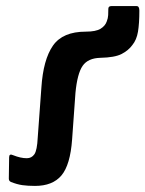

<svg xmlns="http://www.w3.org/2000/svg" viewBox="-20 -599 478 631"><path d="M95 12Q71 12 53.5 9.5Q36 7 16 -1Q9 -4 9 -12L10 -82Q10 -95 23 -89Q48 -79 68 -79Q84 -79 93 -92Q102 -105 104 -147L116 -311Q122 -403 154 -449Q186 -495 262 -495Q295 -495 310.5 -504.5Q326 -514 331 -529Q335 -539 335.5 -549.5Q336 -560 336 -570Q336 -579 346 -579H429Q438 -579 438 -564Q438 -522 433.5 -495Q429 -468 415 -451Q402 -433 379.5 -421.5Q357 -410 310 -409Q269 -408 251.5 -382.5Q234 -357 228 -294L217 -141Q211 -57 182 -22.5Q153 12 95 12Z"/></svg>

Font: Sofia Sans Semi Condensed
Style: Bold
Weight: 700
Designer: Botio Nikoltchev, Ani Petrova
Foundry: lettersoup
Version: Version 4.100; ttfautohint (v1.8.4.7-5d5b)